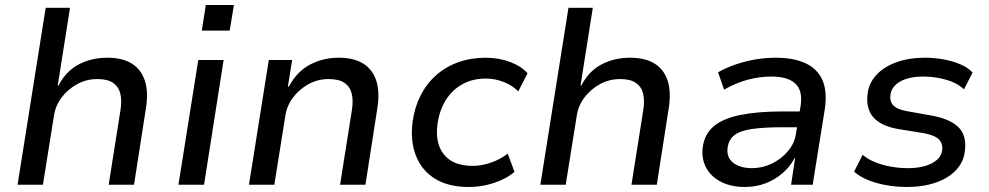

<svg xmlns="http://www.w3.org/2000/svg" viewBox="-20 -736 3940 765"><path d="M50 0 162 -705H259L210 -395H213Q243 -453 294 -479.5Q345 -506 407 -506Q468 -506 505.5 -482.5Q543 -459 557.5 -413.5Q572 -368 561 -302L514 0H413L460 -297Q466 -335 459.5 -362.5Q453 -390 431 -405.5Q409 -421 368 -421Q324 -421 287 -400.5Q250 -380 225.5 -347.5Q201 -315 195 -275L151 0Z M784 -614 800 -716H912L895 -614ZM691 0 770 -497H871L793 0Z M972 0 1051 -497H1144L1127 -391H1131Q1163 -451 1215 -478.5Q1267 -506 1329 -506Q1390 -506 1427.5 -482.5Q1465 -459 1479.5 -413.5Q1494 -368 1483 -302L1436 0H1335L1382 -297Q1388 -335 1381.5 -362.5Q1375 -390 1353 -405.5Q1331 -421 1290 -421Q1246 -421 1209 -400.5Q1172 -380 1147.5 -347.5Q1123 -315 1117 -275L1073 0Z M1847 9Q1767 9 1714 -23.5Q1661 -56 1637.5 -115Q1614 -174 1624 -251Q1632 -309 1656 -356Q1680 -403 1718 -436.5Q1756 -470 1806 -488Q1856 -506 1915 -506Q1967 -506 2011.5 -489.5Q2056 -473 2082 -444L2045 -372Q2021 -396 1986.5 -409.5Q1952 -423 1916 -423Q1875 -423 1842.5 -410Q1810 -397 1785 -373Q1760 -349 1744.5 -316Q1729 -283 1723 -242Q1713 -163 1750 -119Q1787 -75 1863 -75Q1898 -75 1936 -88Q1974 -101 2003 -124L2030 -51Q2009 -33 1979.5 -19.5Q1950 -6 1916.5 1.5Q1883 9 1847 9Z M2133 0 2245 -705H2342L2293 -395H2296Q2326 -453 2377 -479.5Q2428 -506 2490 -506Q2551 -506 2588.5 -482.5Q2626 -459 2640.5 -413.5Q2655 -368 2644 -302L2597 0H2496L2543 -297Q2549 -335 2542.5 -362.5Q2536 -390 2514 -405.5Q2492 -421 2451 -421Q2407 -421 2370 -400.5Q2333 -380 2308.5 -347.5Q2284 -315 2278 -275L2234 0Z M2947 9Q2893 9 2853 -11.5Q2813 -32 2793.5 -68Q2774 -104 2780 -150Q2787 -202 2824 -233Q2861 -264 2930 -278Q2999 -292 3100 -292H3182L3172 -229H3098Q3027 -229 2979.5 -222.5Q2932 -216 2908 -199Q2884 -182 2879 -147Q2874 -108 2902 -87Q2930 -66 2976 -66Q3018 -66 3056 -84.5Q3094 -103 3120.5 -135Q3147 -167 3152 -207L3170 -314Q3179 -375 3149 -403Q3119 -431 3053 -431Q3008 -431 2961.5 -419Q2915 -407 2865 -379L2841 -448Q2875 -467 2913.5 -480Q2952 -493 2992 -499.5Q3032 -506 3072 -506Q3142 -506 3189.5 -484Q3237 -462 3257 -416.5Q3277 -371 3266 -299L3218 0H3132L3148 -106H3146Q3128 -72 3098 -46Q3068 -20 3030 -5.5Q2992 9 2947 9Z M3593 9Q3529 9 3472.5 -7Q3416 -23 3383 -52L3417 -119Q3440 -100 3470 -88.5Q3500 -77 3532.5 -71.5Q3565 -66 3596 -66Q3656 -66 3693 -85.5Q3730 -105 3734 -137Q3737 -165 3720.5 -181Q3704 -197 3663 -205L3558 -222Q3490 -234 3459.5 -269Q3429 -304 3437 -364Q3442 -404 3470.5 -436Q3499 -468 3549 -487Q3599 -506 3667 -506Q3703 -506 3739 -499.5Q3775 -493 3806 -480Q3837 -467 3855 -447L3821 -380Q3792 -407 3747.5 -419Q3703 -431 3659 -431Q3601 -431 3566.5 -411Q3532 -391 3528 -359Q3524 -332 3539.5 -316Q3555 -300 3594 -293L3695 -275Q3768 -261 3800.5 -227.5Q3833 -194 3824 -131Q3819 -90 3789 -58Q3759 -26 3708.5 -8.5Q3658 9 3593 9Z"/></svg>

Font: Nunito Sans 7pt Medium
Style: Italic
Weight: 500
Italic angle: -9°
Designer: Vernon Adams
Foundry: Vernon Adams
Version: Version 3.101;gftools[0.9.27]